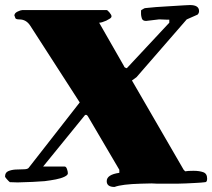

<svg xmlns="http://www.w3.org/2000/svg" viewBox="-33 -702 841 761"><path d="M421 39Q390 39 390 16Q390 -10 440 -17V-29L316 -240Q312 -247 307 -247Q306 -247 305 -246H304L138 -42H223Q229 -42 232.5 -32Q236 -22 236 -15Q236 -8 222.5 -1.5Q209 5 188.5 9Q168 13 144 16Q118 18 96 19Q51 21 37 21L6 20Q1 16 -6 8Q-13 0 -13 -2Q-13 -18 -0.5 -23.5Q12 -29 28.5 -30Q45 -31 60 -31Q75 -31 80 -36L283 -296L87 -600Q71 -625 44 -625Q29 -625 27.5 -631Q26 -637 24 -640Q24 -650 36.5 -656Q49 -662 55 -662H390Q393 -662 401 -652.5Q409 -643 409 -637.5Q409 -632 402 -628Q396 -624 388 -620Q370 -612 360 -612L459 -439Q459 -435 468 -432H470L638 -612V-624H629L604 -625H596L546 -619Q532 -619 529 -629.5Q526 -640 526 -646V-657Q526 -662 527 -662L539 -669Q541 -670 554 -671L586 -674Q604 -675 625.5 -676.5Q647 -678 666 -679Q685 -680 698.5 -681Q712 -682 720 -682Q756 -682 756 -658Q756 -650 750 -644L707 -625L508 -396L490 -383L695 -29L701 -23Q711 -25 734 -25Q757 -25 772.5 -19.5Q788 -14 788 6Q788 19 781 20Q765 22 744 23L704 25Q684 26 670 26H651H590Q579 26 568 25Q547 25 526 26Q450 28 421 39Z"/></svg>

Font: Miltonian Tattoo
Style: Regular
Weight: 400
Designer: Pablo Impallari
Foundry: Pablo Impallari
Version: Version 1.008